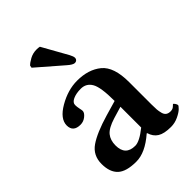

<svg xmlns="http://www.w3.org/2000/svg" viewBox="-201 -772 878 878"><g transform="rotate(-45 238.0 -333.0)"><path d="M215.8 -673.8 285.2 -549.8Q293.9 -533.7 293.9 -523.9Q293.9 -517.1 289.1 -512.5Q284.2 -507.8 276.9 -507.8Q264.6 -507.8 242.2 -527.8L121.1 -632.8L123 -644Q131.8 -653.8 151.9 -664.8Q171.9 -675.8 195.8 -675.8Q208 -675.8 215.8 -673.8ZM280.8 -47.9Q213.9 10.3 155.8 9.8Q91.8 9.8 64 -16.1Q36.1 -42 36.1 -95.2Q36.1 -150.4 79.1 -180.2Q122.1 -210 210 -235.8L282.2 -256.8Q282.2 -345.7 264.6 -375.7Q247.1 -405.8 211.9 -405.8Q182.1 -405.8 161.6 -396.5Q141.1 -387.2 141.1 -371.1Q141.1 -359.9 144 -346.4Q147 -333 147 -328.1Q147 -315.9 131.1 -303Q115.2 -290 95.2 -290Q48.3 -290 47.9 -332Q47.9 -375 107.4 -409.4Q167 -443.8 226.1 -443.8Q299.3 -443.8 344.7 -406.5Q390.1 -369.1 390.1 -271V-126Q390.1 -104 391.1 -92.5Q392.1 -81.1 395.5 -67.6Q398.9 -54.2 407.5 -48.1Q416 -42 429.9 -42Q443.8 -42 451.9 -50Q460 -58.1 460.9 -58.1Q463.9 -58.1 469 -50.5Q474.1 -43 474.1 -38.1Q474.1 -34.2 463.1 -23.2Q452.1 -12.2 429 -1.2Q405.8 9.8 380.9 9.8Q336.9 9.8 314.5 -4.2Q292 -18.1 283.2 -47.9ZM282.2 -85V-219.2L225.1 -202.1Q176.3 -187 158.7 -165.5Q141.1 -144 141.1 -109.9Q141.1 -44.9 204.1 -44.9Q232.4 -44.9 282.2 -85Z"/></g></svg>

Font: Linux Libertine
Style: Semibold
Weight: 600
Designer: Philipp H. Poll
Foundry: Philipp H. Poll
Version: Version 5.1.2 ; ttfautohint (v0.9)